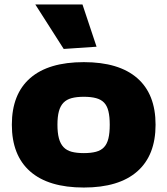

<svg xmlns="http://www.w3.org/2000/svg" viewBox="-20 -828 749 859"><path d="M355 11Q197 11 115 -61Q33 -133 33 -270Q33 -407 115 -478.5Q197 -550 355 -550Q512 -550 594 -478.5Q676 -407 676 -270Q676 -133 594 -61Q512 11 355 11ZM355 -143Q387 -143 409.5 -149Q432 -155 445.5 -169.5Q459 -184 465 -208.5Q471 -233 471 -270Q471 -306 465 -330.5Q459 -355 445.5 -369Q432 -383 409.5 -389Q387 -395 355 -395Q323 -395 300.5 -389Q278 -383 264 -368.5Q250 -354 243.5 -330Q237 -306 237 -270Q237 -234 243.5 -209.5Q250 -185 264 -170Q278 -155 300.5 -149Q323 -143 355 -143ZM265 -609 138 -808H349L412 -619Z"/></svg>

Font: Encode Sans Wide
Style: ExtraBold
Weight: 800
Designer: Pablo Impallari, Andres Torresi
Foundry: Pablo Impallari, Andres Torresi
Version: Version 1.000; ttfautohint (v1.00) -l 8 -r 50 -G 200 -x 14 -